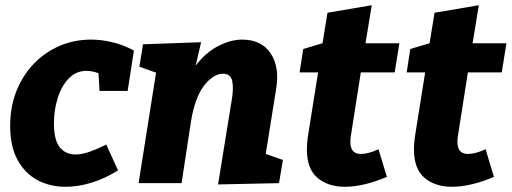

<svg xmlns="http://www.w3.org/2000/svg" viewBox="-20 -703 1964 737"><path d="M232 14Q172 14 124 -11.5Q76 -37 47.5 -89Q19 -141 19 -220Q19 -294 43.5 -354.5Q68 -415 110.5 -459Q153 -503 209 -527Q265 -551 330 -551Q369 -551 411 -541Q453 -531 494 -509L470 -354H362L358 -422Q334 -431 312 -431Q272 -431 244 -402Q216 -373 201.5 -326.5Q187 -280 187 -230Q187 -165 209.5 -137.5Q232 -110 270 -110Q294 -110 324 -120.5Q354 -131 388 -148L433 -49Q382 -17 330.5 -1.5Q279 14 232 14Z M817 5 870 -322Q877 -363 871.5 -391.5Q866 -420 836 -420Q799 -420 763.5 -374.5Q728 -329 713 -236L677 0H512L579 -424L515 -447L529 -533L752 -541L731 -451Q770 -502 818 -526.5Q866 -551 909 -551Q984 -551 1019 -498Q1054 -445 1040 -362L1000 -112L1066 -89L1051 0Z M1465 -24Q1375 14 1304 14Q1239 14 1198.5 -20.5Q1158 -55 1158 -129Q1158 -150 1161 -174L1201 -425H1130L1144 -515L1218 -537L1237 -654L1407 -683L1383 -537H1513L1495 -425H1365L1327 -183Q1326 -179 1325.5 -172.5Q1325 -166 1325 -159Q1325 -134 1335.5 -123Q1346 -112 1365 -112Q1379 -112 1396 -116.5Q1413 -121 1433 -130Z M1876 -24Q1786 14 1715 14Q1650 14 1609.5 -20.5Q1569 -55 1569 -129Q1569 -150 1572 -174L1612 -425H1541L1555 -515L1629 -537L1648 -654L1818 -683L1794 -537H1924L1906 -425H1776L1738 -183Q1737 -179 1736.5 -172.5Q1736 -166 1736 -159Q1736 -134 1746.5 -123Q1757 -112 1776 -112Q1790 -112 1807 -116.5Q1824 -121 1844 -130Z"/></svg>

Font: Bitter ExtraBold
Style: Italic
Weight: 800
Italic angle: -9°
Designer: Sol Matas, and Bitter project Authors
Foundry: Sol Matas
Version: Version 2.001